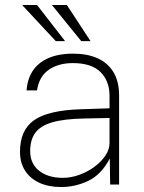

<svg xmlns="http://www.w3.org/2000/svg" viewBox="-20 -743 580 773"><path d="M226.5 10Q175.5 10 138.2 -7.2Q101 -24.5 80.8 -56.2Q60.5 -88 60.5 -132Q60.5 -219 116.8 -258.8Q173 -298.5 301.5 -303L421 -307V-357Q421 -416.5 384.8 -452.8Q348.5 -489 273 -489Q215.5 -489 176.5 -462.2Q137.5 -435.5 129 -379H87Q90 -423.5 111.2 -456.8Q132.5 -490 173.5 -508.5Q214.5 -527 275 -527Q330.5 -527 372 -508.8Q413.5 -490.5 436.5 -453Q459.5 -415.5 459.5 -358V0H423.5L422 -105Q388.5 -40.5 336 -15.2Q283.5 10 226.5 10ZM233 -27Q265.5 -27 298.5 -38.8Q331.5 -50.5 359.2 -70.8Q387 -91 404 -116Q421 -141 421 -167V-268L320.5 -266Q238 -264.5 190.2 -250.5Q142.5 -236.5 122 -208.2Q101.5 -180 101.5 -135Q101.5 -84 137.5 -55.5Q173.5 -27 233 -27ZM204.5 -577.5 69 -723H129L242 -577.5ZM307 -577.5 189 -723H249L344.5 -577.5Z"/></svg>

Font: Public Sans Thin Thin
Style: Regular
Weight: 250
Version: Version 2.001